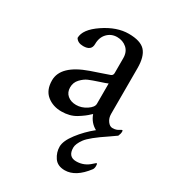

<svg xmlns="http://www.w3.org/2000/svg" viewBox="-160 -515 740 822"><g transform="rotate(30 209.5 -104.0)"><path d="M271.5 115.2Q271.5 160.2 311.5 160.2Q350.6 160.2 379.9 132.3Q389.6 123 392.6 123Q395.5 123 395.5 134.8Q395.5 146.5 390.6 153.3Q341.8 217.8 288.1 217.8Q252 217.8 235.4 193.4Q218.8 168.9 218.8 140.6Q218.8 112.3 249 72.8Q279.3 33.2 318.4 2Q286.1 -15.6 273.4 -51.8Q272.5 -51.8 266.1 -45.4Q251 -30.3 221.2 -11.7Q190.9 6.8 149.4 6.8Q107.4 6.8 78.1 -17.1Q48.8 -41 48.8 -88.9Q48.8 -162.6 168.5 -204.6Q186.5 -210.9 215.8 -220.7Q245.1 -230.5 255.4 -234.4Q265.6 -238.3 265.6 -250V-323.2Q265.6 -354.5 246.1 -371.6Q226.6 -388.7 198.2 -388.7Q169.9 -388.7 150.4 -368.7Q130.9 -348.6 130.9 -315.4Q130.9 -282.2 90.8 -282.2Q63.5 -282.2 52.7 -300.8Q52.7 -342.8 114.3 -384.3Q175.8 -425.8 234.4 -425.8Q293 -425.8 316.4 -399.9Q339.8 -374 339.8 -316.4V-90.8Q339.8 -70.3 350.6 -55.7Q361.3 -41 374.5 -41Q387.7 -41 395.5 -44.4Q403.3 -47.9 408.2 -51.3Q413.1 -54.7 416 -54.7Q418.9 -54.7 418.9 -46.9Q418.9 -39.1 413.1 -25.4L380.9 -2.9Q309.6 44.4 290.5 70.3Q271.5 96.7 271.5 115.2ZM265.6 -97.7V-198.2Q257.8 -194.3 227.5 -184.6Q197.3 -174.8 180.2 -167.5Q163.1 -160.2 147 -143.1Q130.9 -126 130.9 -101.6Q130.9 -77.1 147.5 -63Q164.1 -48.8 190.4 -48.8Q216.8 -48.8 241.2 -64.9Q265.6 -81.1 265.6 -97.7Z"/></g></svg>

Font: CrimsonText-Roman
Style: Roman
Weight: 400
Version: Version 0.13